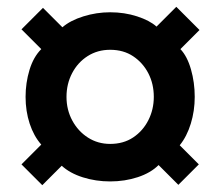

<svg xmlns="http://www.w3.org/2000/svg" viewBox="-20 -623 647 563"><path d="M104 -80 43 -141 101 -199Q79 -224 67 -260.5Q55 -297 55 -339Q55 -380 66.5 -418Q78 -456 101 -479L43 -537L106 -600L163 -543Q186 -563 224.5 -575Q263 -587 303 -587Q345 -587 382 -575Q419 -563 439 -545L497 -603L565 -535L509 -479Q529 -458 540 -419.5Q551 -381 551 -339Q551 -298 539.5 -260.5Q528 -223 507 -197L563 -141L503 -81L445 -139Q422 -116 384 -103.5Q346 -91 303 -91Q261 -91 223 -103Q185 -115 161 -137ZM303 -201Q342 -201 370.5 -220Q399 -239 415 -270.5Q431 -302 431 -339Q431 -377 415 -408Q399 -439 370.5 -458Q342 -477 303 -477Q266 -477 237 -458.5Q208 -440 191.5 -408.5Q175 -377 175 -339Q175 -301 192 -269.5Q209 -238 238 -219.5Q267 -201 303 -201Z"/></svg>

Font: Chivo Medium Black
Style: Regular
Weight: 900
Version: Version 2.002